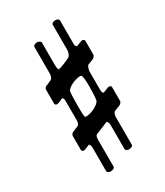

<svg xmlns="http://www.w3.org/2000/svg" viewBox="-183 -809 760 883"><g transform="rotate(-30 196.5 -367.0)"><path d="M78 -147C81 -147 83 -148 83 -148C84 -148 100 -155 110 -159C113 -159 118 -148 118 -142V-14C118 -8 126 -2 136 -2C149 -2 158 -8 158 -14V-159C158 -174 163 -181 167 -182L230 -208C231 -208 232 -209 232 -209C237 -209 242 -197 242 -190V-60C242 -54 249 -48 259 -48C274 -48 281 -54 281 -60V-208C281 -217 286 -230 290 -232C299 -236 318 -244 320 -244C329 -248 335 -256 335 -261V-336C335 -340 330 -344 323 -344C321 -344 318 -344 315 -342L289 -332C287 -332 281 -337 281 -351V-449C281 -456 287 -477 293 -479L321 -490C329 -494 335 -502 335 -507V-581C335 -585 330 -590 323 -590C321 -590 318 -590 318 -589C316 -589 295 -580 291 -579C287 -579 281 -583 281 -593V-720C281 -725 274 -732 263 -732C249 -732 242 -725 242 -720V-584C241 -573 237 -559 228 -553C216 -546 182 -532 165 -528C161 -528 158 -540 158 -549V-674C158 -679 149 -686 139 -686C126 -686 118 -679 118 -674V-533C118 -518 112 -507 108 -505C100 -501 83 -493 82 -493C71 -491 66 -482 66 -477V-403C66 -397 70 -393 78 -393C84 -393 106 -403 108 -405C113 -405 118 -401 118 -387V-283C118 -271 113 -261 108 -259C102 -257 83 -248 82 -248C71 -245 66 -236 66 -231V-157C66 -152 70 -147 78 -147ZM158 -413C160 -431 206 -452 230 -452C236 -452 240 -451 241 -447C244 -441 246 -414 246 -386C246 -357 244 -328 242 -318C235 -297 189 -277 166 -277C162 -277 159 -278 158 -281C156 -285 155 -309 155 -335C155 -367 156 -404 158 -413Z"/></g></svg>

Font: MusAnalysis
Style: Regular
Weight: 400
Version: Version 2.0